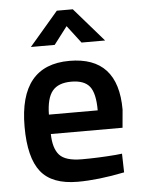

<svg xmlns="http://www.w3.org/2000/svg" viewBox="-53 -773 614 827"><g transform="rotate(-5 254.0 -360.0)"><path d="M422 -90 450 -93 452 -12Q338 11 250 11Q139 11 90.5 -50Q42 -111 42 -245Q42 -511 259 -511Q469 -511 469 -282L462 -204H152Q153 -142 179 -113Q205 -84 276 -84Q347 -84 422 -90ZM362 -288Q362 -362 338.5 -391.5Q315 -421 259 -421Q203 -421 177.5 -390Q152 -359 151 -288ZM99 -585 224 -731H293L420 -585H318L260 -661L202 -585Z"/></g></svg>

Font: TitilliumWebSemiBold
Style: Bold
Weight: 600
Version: Version 1.001;PS 57.000;hotconv 1.0.70;makeotf.lib2.5.55311